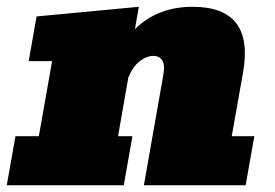

<svg xmlns="http://www.w3.org/2000/svg" viewBox="-30 -553 822 573"><path d="M-9.8 0 16.1 -146.5H85.9L125.5 -370.6H55.7L79.1 -503.9L384.3 -532.7L372.6 -465.8Q439.9 -532.7 544.9 -532.7Q730 -532.7 695.3 -336.4L661.6 -146.5H729L703.1 0H399.4L457.5 -330.1Q462.9 -358.9 454.3 -372.6Q445.8 -386.2 428.2 -386.2Q407.2 -386.2 386.7 -370.1Q366.2 -354 353 -321.8L322.3 -146.5H365.2L339.4 0Z"/></svg>

Font: Bevan
Style: Italic
Weight: 400
Italic angle: -10°
Designer: Vernon Adams
Foundry: Vernon Adams
Version: Version 2.100; ttfautohint (v1.8.3)